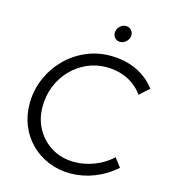

<svg xmlns="http://www.w3.org/2000/svg" viewBox="-130 -1001 978 1114"><g transform="rotate(15 359.0 -444.0)"><path d="M396 11Q325 11 264.5 -14Q204 -39 159 -83.5Q114 -128 89 -188.5Q64 -249 64 -319Q64 -399 94 -469.5Q124 -540 176.5 -594Q229 -648 298.5 -678.5Q368 -709 446 -709Q533 -709 602.5 -677Q672 -645 718 -584L661 -532Q626 -583 568.5 -611Q511 -639 442 -639Q379 -639 324.5 -614.5Q270 -590 228.5 -546.5Q187 -503 164 -445.5Q141 -388 141 -322Q141 -247 175 -187.5Q209 -128 267.5 -93.5Q326 -59 401 -59Q463 -59 522.5 -82.5Q582 -106 627 -148L667 -95Q610 -44 539.5 -16.5Q469 11 396 11ZM478 -801Q459 -801 447 -813.5Q435 -826 435 -844.8Q435 -866 450.8 -882.5Q466.6 -899 489 -899Q507.2 -899 519.6 -886.1Q532 -873.1 532 -855Q532 -834 515.5 -817.5Q499 -801 478 -801Z"/></g></svg>

Font: Red Hat Display
Style: Italic
Weight: 300
Italic angle: -12°
Designer: Pentagram, MCKL
Foundry: Pentagram, MCKL
Version: Version 1.023